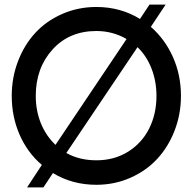

<svg xmlns="http://www.w3.org/2000/svg" viewBox="-20 -790 842 831"><path d="M632.8 -673.8Q694.3 -620.1 728.8 -542.5Q763.2 -464.8 763.2 -375Q763.2 -295.9 735.8 -225.1Q708.5 -154.3 660.6 -102.5Q612.8 -50.8 544.2 -20.5Q475.6 9.8 397 9.8Q293 9.8 209 -41L168 21H97.2L161.1 -76.2Q99.1 -128.9 64.9 -206.8Q30.8 -284.7 30.8 -375Q30.8 -454.1 57.9 -524.9Q85 -595.7 132.6 -647.5Q180.2 -699.2 249 -729.5Q317.9 -759.8 397 -759.8Q501.5 -759.8 585.9 -708L627 -770H696.8ZM134.8 -375Q134.8 -311 157 -256.3Q179.2 -201.7 220.2 -163.1L527.8 -621.1Q467.8 -655.8 397 -655.8Q279.8 -655.8 207.3 -575.7Q134.8 -495.6 134.8 -375ZM397 -96.2Q474.6 -96.2 534.4 -133.5Q594.2 -170.9 625.7 -233.9Q657.2 -296.9 657.2 -375Q657.2 -438.5 635.7 -493.4Q614.3 -548.3 575.2 -585.9L267.1 -127.9Q323.2 -96.2 397 -96.2Z"/></svg>

Font: Oakes Grotesk Medium
Style: Regular
Weight: 500
Designer: Samuel Oakes
Foundry: Samuel Oakes
Version: Version 1.000;PS 001.000;hotconv 1.0.88;makeotf.lib2.5.64775